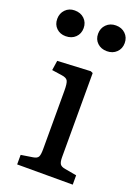

<svg xmlns="http://www.w3.org/2000/svg" viewBox="-158 -808 632 870"><g transform="rotate(20 158.5 -372.5)"><path d="M40 0V-46L97 -55Q116 -58 121.5 -68Q127 -78 127 -105V-386Q127 -423 120.5 -434.5Q114 -446 91 -449L43 -456L50 -503L209 -511L220 -506V-101Q220 -77 226.5 -67.5Q233 -58 252 -55L308 -45V0ZM246 -621Q218 -621 200 -638Q182 -655 182 -682Q182 -709 200 -727Q218 -745 246 -745Q274 -745 292 -727.5Q310 -710 310 -683Q310 -656 292 -638.5Q274 -621 246 -621ZM47 -621Q20 -621 2.5 -638Q-15 -655 -15 -682Q-15 -709 2.5 -727Q20 -745 47 -745Q76 -745 94 -727.5Q112 -710 112 -683Q112 -656 94 -638.5Q76 -621 47 -621Z"/></g></svg>

Font: Literata 18pt
Style: Regular
Weight: 400
Designer: Latin by Veronika Burian and Jose Scaglione. Greek by Irene Vlachou. Cyrillic by Vera Evstafieva.
Foundry: TypeTogether
Version: Version 3.103;gftools[0.9.29]